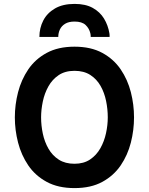

<svg xmlns="http://www.w3.org/2000/svg" viewBox="-20 -951 762 983"><path d="M361.4 12Q277.7 12 219.2 -19.8Q160.7 -51.5 124.8 -104.2Q89 -157 72.5 -221Q56 -285 56 -350Q56 -415 72.5 -479Q89 -543 124.8 -595.8Q160.7 -648.5 219.2 -680.2Q277.7 -712 361.4 -712Q445.6 -712 503.8 -680.2Q562 -648.5 597.9 -595.8Q633.7 -543 650 -479Q666.2 -415 666.2 -350Q666.2 -285 650 -221Q633.7 -157 597.9 -104.2Q562 -51.5 503.8 -19.8Q445.6 12 361.4 12ZM361.4 -112.6Q408.6 -112.6 441.2 -134.5Q473.8 -156.4 493.9 -192Q513.9 -227.6 522.8 -269.2Q531.8 -310.8 531.8 -350Q531.8 -392.2 523.1 -434.3Q514.5 -476.4 494.8 -511.3Q475 -546.2 442.2 -567.3Q409.5 -588.4 361.4 -588.4Q313.2 -588.4 280.4 -566.3Q247.7 -544.3 227.8 -508.7Q207.9 -473.1 199.2 -431.2Q190.4 -389.4 190.4 -350Q190.4 -308.4 199.3 -266.4Q208.2 -224.5 228.2 -189.6Q248.3 -154.6 281.1 -133.6Q313.8 -112.6 361.4 -112.6ZM181.7 -762Q181.7 -807.4 201.5 -845.9Q221.3 -884.4 261.5 -907.7Q301.6 -931 361.9 -931Q417.9 -931 455 -910.4Q492.1 -889.8 512.7 -855.6Q533.3 -821.5 540.1 -780.8Q541.1 -776.3 541.1 -771.6Q541.1 -766.9 541.1 -762H444.5Q444.5 -766.9 444.1 -771.6Q443.8 -776.3 442.5 -780.8Q436.6 -805.7 418.1 -823.2Q399.5 -840.6 361.9 -840.6Q331.8 -840.6 313.4 -829.3Q295 -818 286.6 -800Q278.3 -782 278.3 -762Z"/></svg>

Font: Overpass
Style: Regular
Weight: 400
Designer: Delve Withrington, Dave Bailey, Thomas Jockin
Foundry: Delve Fonts LLC
Version: Version 4.000